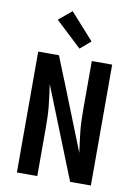

<svg xmlns="http://www.w3.org/2000/svg" viewBox="-99 -984 748 1048"><g transform="rotate(10 275.0 -460.0)"><path d="M70 0V-670H185L216 -592L241 -531L387 -164Q383 -194 379 -223.5Q375 -253 372 -282.5Q369 -312 368 -342Q367 -372 367 -402V-670H480V0H365L163 -506Q167 -476 171 -446.5Q175 -417 178 -387.5Q181 -358 182 -328Q183 -298 183 -268V0ZM289 -725 145 -860 217 -920 347 -775Z"/></g></svg>

Font: Lode
Style: Bold
Weight: 700
Monospace: yes
Designer: Belleve Invis
Foundry: Belleve Invis
Version: Version 29.2.0; ttfautohint (v1.8.3)